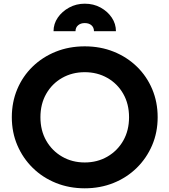

<svg xmlns="http://www.w3.org/2000/svg" viewBox="-20 -1008 918 1040"><path d="M439 12Q523 12 595 -17Q667 -46 720.5 -98.5Q774 -151 804 -221Q834 -291 834 -373Q834 -455 804.5 -525Q775 -595 721.5 -647Q668 -699 596 -728Q524 -757 439 -757Q354 -757 282 -728Q210 -699 156.5 -647Q103 -595 73.5 -525Q44 -455 44 -373Q44 -291 74 -221Q104 -151 157.5 -98.5Q211 -46 283 -17Q355 12 439 12ZM439 -128Q371 -128 316.5 -159.5Q262 -191 230.5 -246Q199 -301 199 -373Q199 -445 230.5 -500Q262 -555 316.5 -586Q371 -617 439 -617Q507 -617 561.5 -586Q616 -555 647.5 -500Q679 -445 679 -373Q679 -301 647.5 -246Q616 -191 561.5 -159.5Q507 -128 439 -128ZM270 -839H389Q389 -859 403 -871Q417 -883 439 -883Q462 -883 475.5 -871Q489 -859 489 -839H608Q608 -879 585.5 -912.5Q563 -946 525 -967Q487 -988 439 -988Q393 -988 354.5 -967Q316 -946 293 -912.5Q270 -879 270 -839Z"/></svg>

Font: Plus Jakarta Sans ExtraBold
Style: Regular
Weight: 800
Designer: Gumpita Rahayu
Foundry: Tokotype
Version: Version 2.004; ttfautohint (v1.8.3)